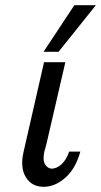

<svg xmlns="http://www.w3.org/2000/svg" viewBox="-20 -712 390 741"><path d="M71 -126 150 -472H231L232 -471L158 -151Q156 -149 156 -143L152 -131Q144 -96 153 -79.5Q162 -63 178 -61Q199 -61 217.5 -78Q236 -95 247 -127H290Q272 -61 232 -26Q192 9 149 9Q102 9 79.5 -28.5Q57 -66 71 -126ZM148 -512 267 -692H350L206 -512Z"/></svg>

Font: Coval
Style: Light Italic
Weight: 300
Foundry: Context Ltd
Version: Version 001.000